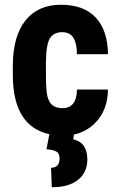

<svg xmlns="http://www.w3.org/2000/svg" viewBox="-20 -558 500 804"><path d="M33.7 -282.7Q34.2 -407.2 86.9 -472.7Q139.6 -538.1 235.4 -538.1Q331.1 -538.1 380.9 -484.4Q431.2 -430.7 432.1 -331.1H302.2Q301.8 -375.5 287.6 -399.4Q273.4 -423.3 239.3 -423.3Q205.1 -422.9 189 -397.5Q173.3 -372.1 172.4 -298.3V-244.6Q172.4 -179.7 178.7 -154.3Q185.1 -128.9 199.7 -117.2Q214.4 -105.5 241.2 -105Q301.3 -105 302.2 -183.1H432.1Q431.2 -96.7 378.9 -43.5Q341.8 -5.9 289.6 5.4L286.6 25.4Q345.7 38.6 345.7 109.9Q345.7 163.6 307.1 194.8Q268.6 226.1 196.8 226.1L193.8 144.5Q229.5 144.5 229.5 104.5Q229.5 85 216.8 77.1Q204.1 69.3 174.8 66.9L186.5 3.9Q35.2 -29.3 33.7 -240.7Z"/></svg>

Font: RobotoCondensed-Bold
Style: Bold
Weight: 700
Designer: Google
Version: Version 2.001240; 2014